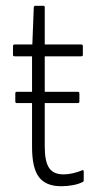

<svg xmlns="http://www.w3.org/2000/svg" viewBox="-20 -637 342 665"><path d="M38 -280Q33 -280 33 -286V-313Q33 -319 38 -319H91H135H250Q255 -319 255 -313V-286Q255 -280 250 -280ZM192 8Q139 8 115 -23.5Q91 -55 91 -128V-442H31Q25 -442 25 -447V-477Q25 -483 31 -483H92L97 -612Q98 -617 103 -617H130Q135 -617 135 -612V-483H261Q267 -483 267 -477V-447Q267 -442 261 -442H135V-129Q135 -78 150 -55.5Q165 -33 200 -33Q216 -33 233 -37Q250 -41 264 -47Q270 -50 270 -42V-13Q270 -7 265 -6Q251 1 231.5 4.5Q212 8 192 8Z"/></svg>

Font: Sofia Sans Condensed Light
Style: Regular
Weight: 300
Designer: Botio Nikoltchev, Ani Petrova
Foundry: lettersoup
Version: Version 4.101